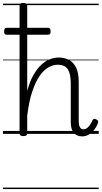

<svg xmlns="http://www.w3.org/2000/svg" viewBox="-20 -910 691 1305"><path d="M539 17Q521 17 506.5 11Q492 5 482 -6.5Q472 -18 466.5 -36Q461 -54 461 -78V-344Q461 -407 441.5 -438.5Q422 -470 372 -470Q341 -470 309 -452Q277 -434 249 -393.5Q221 -353 199 -287Q177 -221 165 -124V-4Q165 6 158.5 10.5Q152 15 138 15Q125 15 119 10.5Q113 6 113 -4V-871Q113 -881 119 -885.5Q125 -890 138 -890Q152 -890 158.5 -885.5Q165 -881 165 -871V-292Q183 -358 208 -401.5Q233 -445 262 -471Q291 -497 321 -508Q351 -519 378 -519Q417 -519 447.5 -503.5Q478 -488 496.5 -452Q515 -416 515 -354V-90Q515 -73 518 -59.5Q521 -46 528 -38.5Q535 -31 547 -31Q559 -31 569 -37.5Q579 -44 589 -57.5Q599 -71 609 -93Q613 -101 620 -102Q627 -103 635 -98Q644 -94 646.5 -87.5Q649 -81 646 -74Q635 -45 617.5 -24.5Q600 -4 580 6.5Q560 17 539 17ZM27 -674Q15 -674 11.5 -680Q8 -686 8 -696Q8 -707 11.5 -714Q15 -721 27 -721H305Q317 -721 320.5 -714Q324 -707 324 -696Q324 -686 320.5 -680Q317 -674 305 -674ZM0 365H651V375H0ZM0 -20H651V0H0ZM0 -505H651V-500H0ZM0 -885H651V-875H0Z"/></svg>

Font: Playwrite AT Guides
Style: Regular
Weight: 400
Designer: Veronika Burian, José Scaglione
Foundry: TypeTogether
Version: Version 1.003